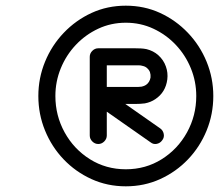

<svg xmlns="http://www.w3.org/2000/svg" viewBox="-20 -626 781 676"><path d="M296 -426Q296 -438 305 -447Q314 -456 326 -456Q338 -456 347 -447Q356 -438 356 -426Q356 -357 356 -287.5Q356 -218 356 -149Q356 -149 356 -149Q356 -149 356 -149Q356 -137 347 -128Q338 -119 326 -119Q314 -119 305 -128Q296 -137 296 -149Q296 -218 296 -287.5Q296 -357 296 -426Q296 -426 296 -426Q296 -426 296 -426ZM326 -396Q314 -396 305 -405Q296 -414 296 -426Q296 -438 305 -447Q314 -456 326 -456Q359 -456 391.5 -456Q424 -456 456 -456Q466 -456 476 -455.5Q486 -455 496 -453Q520 -447 537 -432Q556 -415 564 -392Q572 -370 569 -346Q563 -301 527 -277Q511 -266 490 -262Q482 -261 473.5 -260.5Q465 -260 456 -260Q424 -260 391.5 -260Q359 -260 327 -260Q316 -260 314.5 -270.5Q313 -281 316 -293Q320 -305 327.5 -312.5Q335 -320 344 -314Q394 -279 444 -244Q494 -209 544 -174Q544 -174 544 -174Q544 -174 544 -174Q554 -167 556.5 -154.5Q559 -142 551 -132Q544 -122 532 -119.5Q520 -117 510 -125Q460 -160 410 -195Q360 -230 310 -265Q301 -271 298.5 -280.5Q296 -290 299 -299Q302 -307 309 -313.5Q316 -320 327 -320Q359 -320 391.5 -320Q424 -320 456 -320Q462 -320 467.5 -320Q473 -320 479 -321Q488 -323 494 -327Q507 -336 510 -353Q511 -363 508 -372Q505 -380 498 -386Q492 -392 482 -394Q476 -396 469 -396Q462 -396 456 -396Q424 -396 391.5 -396Q359 -396 326 -396Q326 -396 326 -396Q326 -396 326 -396ZM671 -288Q671 -339 652 -385.5Q633 -432 599 -468Q565 -504 520 -525Q475 -546 423 -546Q371 -546 326 -525Q281 -504 247 -468Q213 -432 194 -385.5Q175 -339 175 -288Q175 -219 207.5 -160Q240 -101 296.5 -65.5Q353 -30 423 -30Q493 -30 549.5 -65.5Q606 -101 638.5 -160Q671 -219 671 -288ZM115 -288Q115 -351 138.5 -408.5Q162 -466 204.5 -510.5Q247 -555 302.5 -580.5Q358 -606 423 -606Q488 -606 543.5 -580.5Q599 -555 641.5 -510.5Q684 -466 707.5 -408.5Q731 -351 731 -288Q731 -224 707.5 -166.5Q684 -109 642 -65Q600 -21 544 4.5Q488 30 423 30Q358 30 302 4.5Q246 -21 204 -65Q162 -109 138.5 -166.5Q115 -224 115 -288Z"/></svg>

Font: FRB American Cursive Guidelines
Style: Bold Italic
Weight: 700
Italic angle: -25°
Version: Version 2.0;Modular Font Editor K font №1